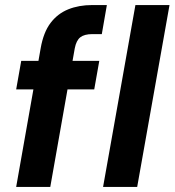

<svg xmlns="http://www.w3.org/2000/svg" viewBox="-20 -740 691 760"><path d="M44 0 141 -549Q152 -612 180 -649Q208 -686 250 -703Q292 -720 345 -720H403L383 -605H346Q314 -605 298 -592.5Q282 -580 276 -549L179 0ZM44 -386 64 -499H373L353 -386ZM388 0 516 -720H651L523 0Z"/></svg>

Font: DM Sans 20pt
Style: Bold Italic
Weight: 700
Italic angle: -10°
Version: Version 4.004;gftools[0.9.30]